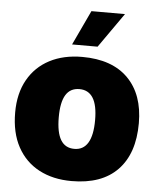

<svg xmlns="http://www.w3.org/2000/svg" viewBox="-53 -766 684 832"><g transform="rotate(5 289.0 -350.5)"><path d="M289 20Q208 20 147.5 -12Q87 -44 53.5 -105.5Q20 -167 20 -255Q20 -338 53.5 -397.5Q87 -457 147.5 -488.5Q208 -520 289 -520Q419 -520 488.5 -450Q558 -380 558 -255Q558 -123 489 -51.5Q420 20 289 20ZM289 -120Q328 -120 348 -153Q368 -186 368 -252Q368 -317 348 -348.5Q328 -380 289 -380Q249 -380 229.5 -348Q210 -316 210 -251Q210 -185 229.5 -152.5Q249 -120 289 -120ZM311 -721H457L351 -570H240Z"/></g></svg>

Font: Moderustic ExtraBold
Style: Regular
Weight: 800
Designer: Tural Alisoy
Foundry: TAFT Foundry
Version: Version 2.120